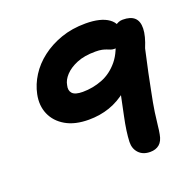

<svg xmlns="http://www.w3.org/2000/svg" viewBox="-127 -834 955 966"><g transform="rotate(-20 350.0 -350.5)"><path d="M517 9Q478 9 456 -14.5Q434 -38 435 -74Q437 -128 453.5 -205.5Q470 -283 490 -381L587 -422Q540 -362 493 -323.5Q446 -285 394 -267Q342 -249 282 -249Q208 -249 159 -277.5Q110 -306 89.5 -353.5Q69 -401 81 -459Q91 -508 119.5 -553Q148 -598 193.5 -633Q239 -668 298.5 -689Q358 -710 430 -710Q512 -710 553.5 -680Q595 -650 585 -598Q580 -576 565 -558Q550 -540 524 -540Q514 -540 505.5 -543Q497 -546 487.5 -550Q478 -554 464 -557Q450 -560 429 -560Q369 -560 328.5 -543Q288 -526 265 -501Q242 -476 238 -450Q231 -423 245.5 -407Q260 -391 301 -391Q355 -391 405.5 -410.5Q456 -430 494 -476Q532 -522 548 -601Q554 -632 571.5 -648Q589 -664 613 -664Q655 -664 675.5 -645Q696 -626 695 -587Q694 -548 670 -490Q654 -418 643.5 -369Q633 -320 626 -282Q612 -214 606 -172Q600 -130 597.5 -104Q595 -78 591 -58Q585 -23 566 -7Q547 9 517 9Z"/></g></svg>

Font: Shantell Sans
Style: Bold Italic
Weight: 700
Italic angle: -11°
Designer: Stephen Nixon, Anya Danilova, Shantell Martin
Foundry: Arrow Type
Version: Version 1.011;[c5ecc13dd]